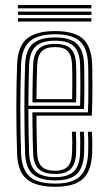

<svg xmlns="http://www.w3.org/2000/svg" viewBox="-20 -730 424 758"><path d="M198.3 7.4Q123.9 7.4 87.2 -21.5Q50.4 -50.5 47.6 -121.9Q45.9 -166.1 45.2 -212.3Q44.4 -258.4 44.5 -304.5Q44.5 -350.5 45.3 -394.2Q46.2 -438 47.6 -477Q50.9 -549 87.3 -578.2Q123.8 -607.4 197.5 -607.4Q271.9 -607.4 306.2 -577.9Q340.5 -548.3 343.7 -478.5Q344.1 -471 344.4 -448.5Q344.6 -426.1 344.8 -395.6Q344.9 -365 344.4 -332.7Q343.9 -300.5 342.5 -273.4H123.9Q124.1 -246.9 124.4 -222.7Q124.6 -198.5 125.2 -175Q125.8 -151.6 126.6 -126.9Q128 -88.9 144.6 -72.4Q161.2 -55.9 198.3 -55.9Q229.8 -55.9 246.2 -71.4Q262.6 -86.8 264.5 -126.1Q265.4 -143.7 265.3 -167.5Q265.1 -191.3 263.8 -209.8H279.7Q280.9 -188.2 281 -164.4Q281.1 -140.5 280.4 -125.5Q278.1 -81.5 258.9 -62.4Q239.7 -43.3 198.3 -43.3Q152.9 -43.3 132.7 -62.8Q112.4 -82.2 110.7 -126.2Q109.8 -153.6 109.1 -181.1Q108.5 -208.6 108.3 -235.2Q108 -261.9 107.8 -286.5H327.2Q328.4 -313.4 328.7 -343.5Q329 -373.6 328.9 -401.4Q328.8 -429.1 328.5 -449.7Q328.3 -470.2 327.8 -477.8Q325.1 -540.6 294.8 -567.7Q264.4 -594.8 197.5 -594.8Q131.5 -594.8 98.8 -568Q66 -541.3 63.2 -474.7Q61.8 -440.3 61.1 -397.2Q60.3 -354 60.3 -307Q60.3 -260 61 -213.3Q61.7 -166.6 63.2 -124.7Q65.7 -61.3 96.7 -33.2Q127.7 -5.2 198.3 -5.2Q263.7 -5.2 294.2 -32.4Q324.7 -59.6 327.8 -123.7Q328.3 -134.2 328.5 -149.5Q328.6 -164.8 328.3 -180.8Q327.9 -196.9 326.9 -209.8H342.7Q344.2 -190.4 344.3 -164.8Q344.4 -139.1 343.7 -122.9Q340.2 -53.2 306.4 -22.9Q272.5 7.4 198.3 7.4ZM198.3 -17.8Q139.6 -17.8 110.5 -41.5Q81.4 -65.3 79.1 -124.5Q77.8 -161.3 77.1 -205.5Q76.3 -249.8 76.2 -296.8Q76.2 -343.9 76.9 -389.3Q77.6 -434.8 79 -473.8Q81.5 -533.8 110.2 -558Q139 -582.2 197.5 -582.2Q256.1 -582.2 282.7 -557.8Q309.4 -533.5 312 -477.5Q312.5 -468.2 312.9 -440Q313.2 -411.7 313.1 -374.3Q313 -336.9 311.6 -299.6H92Q92 -255.4 92.7 -209.5Q93.4 -163.6 94.9 -125.6Q97 -73.5 121.8 -52.1Q146.6 -30.7 198.3 -30.7Q247.2 -30.7 270.4 -52.2Q293.6 -73.7 296.2 -124.8Q296.9 -140.3 296.8 -165.2Q296.7 -190.1 295.5 -209.8H311.3Q312.6 -189.4 312.7 -164.8Q312.7 -140.2 312 -124.3Q309.2 -67.3 282.8 -42.6Q256.3 -17.8 198.3 -17.8ZM92 -312.6H296.3Q297.2 -345.8 297.3 -379.5Q297.4 -413.1 297 -439.5Q296.7 -465.9 296.2 -476.6Q294.1 -526.1 271.1 -547.7Q248.2 -569.3 197.5 -569.3Q145.1 -569.3 121.2 -547.2Q97.2 -525 94.9 -473.1Q93.5 -436.4 92.9 -394.4Q92.2 -352.3 92 -312.6ZM108.1 -325.7Q108.1 -344.4 108.4 -369.3Q108.6 -394.3 109.2 -421.1Q109.8 -447.9 110.7 -472.2Q112.5 -517.8 132.9 -537.3Q153.3 -556.7 197.5 -556.7Q239.9 -556.7 259.2 -538Q278.5 -519.3 280.3 -476.1Q280.8 -465.6 281.2 -441.5Q281.5 -417.3 281.4 -386.8Q281.3 -356.2 280.5 -325.7ZM124 -338.7H264.8Q265.5 -368.8 265.5 -396.8Q265.4 -424.8 265.2 -445.8Q265 -466.7 264.5 -475Q263 -510.3 248.3 -527.2Q233.5 -544.1 197.5 -544.1Q160.3 -544.1 144.2 -526.7Q128 -509.4 126.6 -471.6Q125.9 -448.3 125.3 -426.2Q124.7 -404.1 124.5 -382.5Q124.2 -360.9 124 -338.7ZM50.8 -697.2V-710.3H340.9V-697.2ZM50.8 -645V-658.1H340.9V-645ZM50.8 -671.1V-684.2H340.9V-671.1Z"/></svg>

Font: Big Shoulders Inline Text Thin
Style: Regular
Weight: 100
Designer: Patric King
Foundry: XO Type Co
Version: Version 2.002